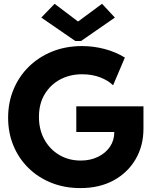

<svg xmlns="http://www.w3.org/2000/svg" viewBox="-20 -966 794 994"><path d="M396 7.8Q314.5 7.8 246.1 -19.5Q177.7 -46.9 127.4 -96.2Q77.1 -145.5 49.6 -211.9Q22 -278.3 22 -356.4Q22 -435.1 49.8 -502.4Q77.6 -569.8 128.9 -620.4Q180.2 -670.9 250.2 -699.2Q320.3 -727.5 404.8 -727.5Q463.4 -727.5 520.5 -712.6Q577.6 -697.8 626.5 -668L565.4 -524.4Q540.5 -549.3 498.8 -565.4Q457 -581.5 404.8 -581.5Q342.3 -581.5 291.7 -554.7Q241.2 -527.8 211.4 -478.3Q181.6 -428.7 181.6 -360.8Q181.6 -294.9 209.7 -243.9Q237.8 -192.9 286.9 -163.8Q335.9 -134.8 397.9 -134.8Q448.2 -134.8 487.5 -154.1Q526.9 -173.3 549.3 -206.5Q571.8 -239.7 571.8 -282.7H375V-415.5H722.7V-299.8Q722.7 -211.4 682.1 -141.8Q641.6 -72.3 568.4 -32.2Q495.1 7.8 396 7.8ZM262.7 -946.3 382.8 -855.5H385.3L508.3 -946.3L574.7 -875L399.9 -753.9H369.6L193.8 -875Z"/></svg>

Font: Reddit Sans ExtraBold
Style: Regular
Weight: 800
Designer: Stephen Hutchings
Foundry: Reddit
Version: Version 1.014; ttfautohint (v1.8.4.7-5d5b)